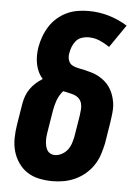

<svg xmlns="http://www.w3.org/2000/svg" viewBox="-53 -785 607 835"><g transform="rotate(5 250.0 -367.5)"><path d="M207 8Q178 8 149 2Q120 -4 97 -19Q74 -34 58 -57.5Q42 -81 34.5 -108Q27 -135 27.5 -165Q28 -195 33 -225L48 -317Q51 -334 57 -350.5Q63 -367 73.5 -382Q84 -397 97.5 -409Q111 -421 127 -431Q115 -444 107.5 -460Q100 -476 96.5 -493.5Q93 -511 93 -529.5Q93 -548 96 -567Q100 -590 108.5 -613.5Q117 -637 130.5 -658.5Q144 -680 163.5 -697Q183 -714 205.5 -724.5Q228 -735 252 -739Q276 -743 300 -743Q347 -743 390 -730Q433 -717 470 -694L402 -595Q382 -609 359 -619Q336 -629 309 -629Q295 -629 280 -624Q265 -619 255 -607Q245 -595 239.5 -580.5Q234 -566 232 -552Q229 -537 233.5 -522.5Q238 -508 250 -501Q262 -494 276.5 -491.5Q291 -489 305.5 -485.5Q320 -482 334 -478Q348 -474 361 -467.5Q374 -461 385 -453Q396 -445 405.5 -434.5Q415 -424 422 -411.5Q429 -399 433.5 -385.5Q438 -372 440.5 -357.5Q443 -343 442.5 -328Q442 -313 440 -298Q438 -283 436 -268L421 -175Q416 -151 408 -126.5Q400 -102 385.5 -80Q371 -58 350.5 -40.5Q330 -23 306 -12Q282 -1 257 3.5Q232 8 207 8ZM207 -106Q223 -106 238 -114Q253 -122 263 -135Q273 -148 278 -163.5Q283 -179 286 -194L301 -286Q303 -300 304 -313.5Q305 -327 302 -339Q299 -351 290.5 -360Q282 -369 270 -373.5Q258 -378 245.5 -380.5Q233 -383 220 -386Q212 -377 205.5 -366Q199 -355 195 -344Q191 -333 188 -321.5Q185 -310 183 -298L168 -206Q166 -195 165 -184.5Q164 -174 164.5 -163.5Q165 -153 167 -143Q169 -133 174 -124.5Q179 -116 188 -111Q197 -106 207 -106Z"/></g></svg>

Font: Iosevka Slab Heavy Oblique
Style: Regular
Weight: 900
Italic angle: -9°
Monospace: yes
Designer: Belleve Invis
Foundry: Belleve Invis
Version: Version 11.1.1; ttfautohint (v1.8.3)